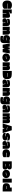

<svg xmlns="http://www.w3.org/2000/svg" viewBox="7712 -8504 1046 16511"><g transform="rotate(90 8235.5 -249.0)"><path d="M25 -346Q25 -547 126.5 -649.5Q228 -752 422 -752Q515 -752 588.5 -727.5Q662 -703 730 -652V-353Q672 -353 619 -355.5Q566 -358 513.5 -363Q461 -368 406 -377Q351 -386 288 -398V-368Q406 -341 513.5 -332Q621 -323 730 -323V-60Q690 -25 651 -2Q612 21 570 35Q528 49 482 54.5Q436 60 382 60Q301 60 235 34.5Q169 9 122.5 -42Q76 -93 50.5 -169Q25 -245 25 -346Z M1133 45H793V-737H1133V-576Q1097 -562 1060.5 -546.5Q1024 -531 988 -508L998 -476Q1032 -497 1076.5 -517Q1121 -537 1168.5 -552.5Q1216 -568 1262 -577Q1308 -586 1347 -586Q1390 -586 1421 -576.5Q1452 -567 1472 -545Q1492 -523 1501 -488.5Q1510 -454 1510 -403V45H1170V-277L1133 -263Z M1551 -120Q1551 -198 1581.5 -241Q1612 -284 1678 -307Q1703 -316 1735 -323Q1767 -330 1802 -335Q1837 -340 1873 -343Q1909 -346 1942 -346V-378Q1866 -378 1777.5 -364Q1689 -350 1603 -321V-529Q1667 -558 1745.5 -572Q1824 -586 1930 -586Q2008 -586 2063 -572Q2118 -558 2153 -525.5Q2188 -493 2204 -440Q2220 -387 2220 -310V45H1970V11Q1970 -48 1954 -101.5Q1938 -155 1913 -190L1883 -179Q1896 -164 1906 -140.5Q1916 -117 1923 -88.5Q1930 -60 1934 -29.5Q1938 1 1938 28Q1899 42 1850 51Q1801 60 1736 60Q1643 60 1597 10.5Q1551 -39 1551 -120Z M2532 -566 2567 -531Q2618 -559 2666.5 -572.5Q2715 -586 2766 -586Q2806 -586 2841 -571.5Q2876 -557 2902 -530Q2928 -503 2943.5 -463.5Q2959 -424 2959 -373V45H2639V-307L2602 -293V45H2282V-566Z M3001 -283Q3001 -356 3021 -412.5Q3041 -469 3077 -507.5Q3113 -546 3162.5 -566Q3212 -586 3271 -586Q3301 -586 3325 -583.5Q3349 -581 3369 -576Q3389 -571 3407.5 -562.5Q3426 -554 3445 -542L3468 -566H3688V-45Q3688 102 3606.5 178Q3525 254 3359 254Q3282 254 3203.5 243.5Q3125 233 3068 213V-15Q3107 3 3150 14.5Q3193 26 3235.5 29.5Q3278 33 3317.5 29.5Q3357 26 3388 15V-16Q3308 6 3237.5 -1.5Q3167 -9 3114.5 -43.5Q3062 -78 3031.5 -138.5Q3001 -199 3001 -283ZM3454 -306 3436 -331Q3418 -320 3391.5 -310.5Q3365 -301 3335.5 -294Q3306 -287 3275 -283Q3244 -279 3216 -279V-251Q3244 -251 3277 -254.5Q3310 -258 3342 -265Q3374 -272 3403.5 -282Q3433 -292 3454 -306Z M3823 45 3715 -566H3994L4022 -367L4066 -566H4227L4271 -367L4299 -566H4578L4470 45H4191L4147 -128L4102 45Z M4580 -258Q4580 -333 4607 -393.5Q4634 -454 4681.5 -496.5Q4729 -539 4794 -562.5Q4859 -586 4935 -586Q5011 -586 5076 -562.5Q5141 -539 5188.5 -496.5Q5236 -454 5263 -393.5Q5290 -333 5290 -258Q5290 -183 5263 -122Q5236 -61 5188.5 -18.5Q5141 24 5076 47.5Q5011 71 4935 71Q4859 71 4794 48Q4729 25 4681.5 -18Q4634 -61 4607 -122Q4580 -183 4580 -258ZM5073 -279 5055 -304Q5037 -293 5007.5 -283.5Q4978 -274 4944.5 -267Q4911 -260 4877 -256Q4843 -252 4815 -252V-224Q4843 -224 4879 -227.5Q4915 -231 4951 -238Q4987 -245 5019.5 -255Q5052 -265 5073 -279Z M5591 -566 5626 -531Q5677 -559 5725.5 -572.5Q5774 -586 5825 -586Q5865 -586 5900 -571.5Q5935 -557 5961 -530Q5987 -503 6002.5 -463.5Q6018 -424 6018 -373V45H5698V-307L5661 -293V45H5341V-566Z M6352 44H6080V-737H6345Q6454 -737 6536.5 -717.5Q6619 -698 6674 -652Q6729 -606 6757 -530Q6785 -454 6785 -340Q6785 -224 6758.5 -150Q6732 -76 6678.5 -32.5Q6625 11 6543.5 27.5Q6462 44 6352 44ZM6270 -396 6252 -369Q6288 -357 6330 -348.5Q6372 -340 6415.5 -334.5Q6459 -329 6502.5 -326.5Q6546 -324 6585 -324V-354Q6546 -354 6504 -357Q6462 -360 6421.5 -365.5Q6381 -371 6342 -379Q6303 -387 6270 -396Z M6819 -120Q6819 -198 6849.5 -241Q6880 -284 6946 -307Q6971 -316 7003 -323Q7035 -330 7070 -335Q7105 -340 7141 -343Q7177 -346 7210 -346V-378Q7134 -378 7045.5 -364Q6957 -350 6871 -321V-529Q6935 -558 7013.5 -572Q7092 -586 7198 -586Q7276 -586 7331 -572Q7386 -558 7421 -525.5Q7456 -493 7472 -440Q7488 -387 7488 -310V45H7238V11Q7238 -48 7222 -101.5Q7206 -155 7181 -190L7151 -179Q7164 -164 7174 -140.5Q7184 -117 7191 -88.5Q7198 -60 7202 -29.5Q7206 1 7206 28Q7167 42 7118 51Q7069 60 7004 60Q6911 60 6865 10.5Q6819 -39 6819 -120Z M7800 -566 7835 -531Q7886 -559 7934.5 -572.5Q7983 -586 8034 -586Q8074 -586 8109 -571.5Q8144 -557 8170 -530Q8196 -503 8211.5 -463.5Q8227 -424 8227 -373V45H7907V-307L7870 -293V45H7550V-566Z M8269 -283Q8269 -356 8289 -412.5Q8309 -469 8345 -507.5Q8381 -546 8430.5 -566Q8480 -586 8539 -586Q8569 -586 8593 -583.5Q8617 -581 8637 -576Q8657 -571 8675.5 -562.5Q8694 -554 8713 -542L8736 -566H8956V-45Q8956 102 8874.5 178Q8793 254 8627 254Q8550 254 8471.5 243.5Q8393 233 8336 213V-15Q8375 3 8418 14.5Q8461 26 8503.5 29.5Q8546 33 8585.5 29.5Q8625 26 8656 15V-16Q8576 6 8505.5 -1.5Q8435 -9 8382.5 -43.5Q8330 -78 8299.5 -138.5Q8269 -199 8269 -283ZM8722 -306 8704 -331Q8686 -320 8659.5 -310.5Q8633 -301 8603.5 -294Q8574 -287 8543 -283Q8512 -279 8484 -279V-251Q8512 -251 8545 -254.5Q8578 -258 8610 -265Q8642 -272 8671.5 -282Q8701 -292 8722 -306Z M8997 -120Q8997 -198 9027.5 -241Q9058 -284 9124 -307Q9149 -316 9181 -323Q9213 -330 9248 -335Q9283 -340 9319 -343Q9355 -346 9388 -346V-378Q9312 -378 9223.5 -364Q9135 -350 9049 -321V-529Q9113 -558 9191.5 -572Q9270 -586 9376 -586Q9454 -586 9509 -572Q9564 -558 9599 -525.5Q9634 -493 9650 -440Q9666 -387 9666 -310V45H9416V11Q9416 -48 9400 -101.5Q9384 -155 9359 -190L9329 -179Q9342 -164 9352 -140.5Q9362 -117 9369 -88.5Q9376 -60 9380 -29.5Q9384 1 9384 28Q9345 42 9296 51Q9247 60 9182 60Q9089 60 9043 10.5Q8997 -39 8997 -120Z M10275 -295V45H10020V-307L9988 -293V45H9728V-566H9918L9953 -531Q9973 -547 9990 -557.5Q10007 -568 10024.5 -574.5Q10042 -581 10061.5 -583.5Q10081 -586 10107 -586Q10183 -586 10225 -541Q10263 -559 10308.5 -572.5Q10354 -586 10403 -586Q10491 -586 10533.5 -530.5Q10576 -475 10576 -373V45H10306V-307Z M10962 44H10602L10842 -737H11182L11422 44H11062L11012 -118ZM10898 -372 10880 -345Q10937 -318 11009 -309Q11081 -300 11153 -300V-330Q11081 -330 11015.5 -339.5Q10950 -349 10898 -372Z M11706 -184Q11611 -196 11554.5 -216Q11498 -236 11467.5 -261.5Q11437 -287 11427.5 -315Q11418 -343 11418 -370Q11418 -424 11443.5 -464.5Q11469 -505 11512.5 -532Q11556 -559 11615 -572.5Q11674 -586 11742 -586Q11796 -586 11841 -580Q11886 -574 11924 -563.5Q11962 -553 11994.5 -540Q12027 -527 12056 -514V-320Q12015 -347 11975 -361.5Q11935 -376 11895.5 -382Q11856 -388 11817.5 -389Q11779 -390 11742 -390V-360Q12066 -360 12066 -180Q12066 -118 12040.5 -72.5Q12015 -27 11971.5 3Q11928 33 11868.5 47.5Q11809 62 11742 62Q11661 62 11578 35Q11495 8 11418 -46V-226Q11499 -191 11572.5 -172.5Q11646 -154 11706 -154Z M12108 -120Q12108 -198 12138.5 -241Q12169 -284 12235 -307Q12260 -316 12292 -323Q12324 -330 12359 -335Q12394 -340 12430 -343Q12466 -346 12499 -346V-378Q12423 -378 12334.5 -364Q12246 -350 12160 -321V-529Q12224 -558 12302.5 -572Q12381 -586 12487 -586Q12565 -586 12620 -572Q12675 -558 12710 -525.5Q12745 -493 12761 -440Q12777 -387 12777 -310V45H12527V11Q12527 -48 12511 -101.5Q12495 -155 12470 -190L12440 -179Q12453 -164 12463 -140.5Q12473 -117 12480 -88.5Q12487 -60 12491 -29.5Q12495 1 12495 28Q12456 42 12407 51Q12358 60 12293 60Q12200 60 12154 10.5Q12108 -39 12108 -120Z M12818 -258Q12818 -333 12843 -394Q12868 -455 12915.5 -497.5Q12963 -540 13032 -563Q13101 -586 13190 -586Q13284 -586 13362 -567.5Q13440 -549 13497 -511V-272Q13398 -272 13303 -279.5Q13208 -287 13114 -306V-271Q13157 -260 13205 -253.5Q13253 -247 13302.5 -243.5Q13352 -240 13401.5 -238.5Q13451 -237 13497 -237V-29Q13430 24 13346.5 42.5Q13263 61 13156 61Q13080 61 13017.5 39.5Q12955 18 12911 -23Q12867 -64 12842.5 -123Q12818 -182 12818 -258Z M14366 44H13854V-737H14359Q14397 -737 14431.5 -726Q14466 -715 14492 -692Q14518 -669 14533.5 -633Q14549 -597 14549 -547Q14549 -475 14521 -430Q14493 -385 14449 -360Q14497 -339 14528.5 -285.5Q14560 -232 14560 -157Q14560 -109 14544 -72Q14528 -35 14501.5 -9Q14475 17 14440 30.5Q14405 44 14366 44ZM14091 -551 14077 -527Q14094 -520 14119 -514.5Q14144 -509 14171.5 -504.5Q14199 -500 14227.5 -497.5Q14256 -495 14280 -495V-522Q14256 -522 14228.5 -525Q14201 -528 14175.5 -532Q14150 -536 14128 -541Q14106 -546 14091 -551ZM14081 -211 14067 -187Q14084 -180 14112 -174.5Q14140 -169 14171.5 -164.5Q14203 -160 14234.5 -157.5Q14266 -155 14290 -155V-182Q14266 -182 14235.5 -185Q14205 -188 14175.5 -192Q14146 -196 14121 -201Q14096 -206 14081 -211Z M14584 -258Q14584 -333 14611 -393.5Q14638 -454 14685.5 -496.5Q14733 -539 14798 -562.5Q14863 -586 14939 -586Q15015 -586 15080 -562.5Q15145 -539 15192.5 -496.5Q15240 -454 15267 -393.5Q15294 -333 15294 -258Q15294 -183 15267 -122Q15240 -61 15192.5 -18.5Q15145 24 15080 47.5Q15015 71 14939 71Q14863 71 14798 48Q14733 25 14685.5 -18Q14638 -61 14611 -122Q14584 -183 14584 -258ZM15077 -279 15059 -304Q15041 -293 15011.5 -283.5Q14982 -274 14948.5 -267Q14915 -260 14881 -256Q14847 -252 14819 -252V-224Q14847 -224 14883 -227.5Q14919 -231 14955 -238Q14991 -245 15023.5 -255Q15056 -265 15077 -279Z M15685 45H15345V-737H15685Z M16445 45H16138Q16031 45 15955 28.5Q15879 12 15831 -25.5Q15783 -63 15760.5 -124.5Q15738 -186 15738 -275Q15738 -435 15831.5 -515Q15925 -595 16105 -586V-737H16445ZM16239 -305 16221 -330Q16203 -319 16173.5 -309.5Q16144 -300 16110.5 -293Q16077 -286 16043 -282Q16009 -278 15981 -278V-250Q16009 -250 16045 -253.5Q16081 -257 16117 -264Q16153 -271 16185.5 -281Q16218 -291 16239 -305Z"/></g></svg>

Font: ChangwonDangamAsac Bold
Style: Regular
Weight: 700
Designer: Choi Chi-young, Lee Youngbeen, Kim Jungjin, Yoon Jihee, Han Dohee
Foundry: YoonDesign Inc.
Version: Version 1.010;Build 20210623